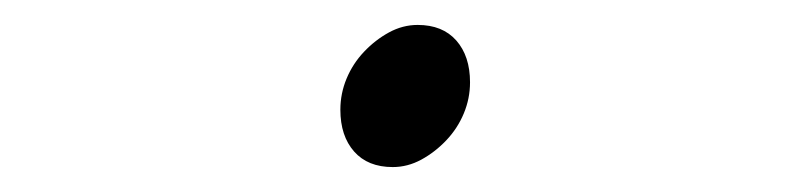

<svg xmlns="http://www.w3.org/2000/svg" viewBox="-20 -418 640 154"><path d="M295 -284Q275 -284 264 -296.5Q253 -309 253 -330Q253 -343 258 -355Q263 -367 272 -376.5Q281 -386 292 -392Q303 -398 315 -398Q335 -398 346 -385.5Q357 -373 357 -352Q357 -339 352 -327Q347 -315 338 -305.5Q329 -296 318 -290Q307 -284 295 -284Z"/></svg>

Font: Source Code Pro ExtraLight
Style: Italic
Weight: 200
Italic angle: -11°
Monospace: yes
Designer: Paul D. Hunt, Teo Tuominen
Foundry: Adobe Systems Incorporated
Version: Version 1.050;PS 1.000;hotconv 16.6.51;makeotf.lib2.5.65220